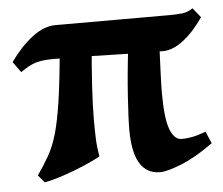

<svg xmlns="http://www.w3.org/2000/svg" viewBox="-41 -488 636 547"><g transform="rotate(-5 277.5 -214.5)"><path d="M433.6 -329.1Q380.4 -329.1 331.5 -330.3Q282.7 -331.5 231.4 -332.8Q180.2 -334 119.6 -334Q91.3 -334 71.8 -328.6Q52.2 -323.2 26.4 -304.7L4.4 -335.4Q34.7 -377.9 68.4 -403.8Q102.1 -429.7 135.7 -429.7Q240.2 -429.7 320.3 -429.7Q400.4 -429.7 461.9 -429.7Q481.4 -429.7 498 -431.6Q514.6 -433.6 528.3 -443.4L550.3 -416Q523.4 -376.5 492.9 -352.8Q462.4 -329.1 433.6 -329.1ZM396 13.7Q318.8 13.7 318.8 -114.3Q318.8 -146.5 323 -209.2Q327.1 -272 335.9 -346.7L425.3 -351.6Q423.3 -307.1 421.9 -269Q420.4 -231 420.4 -210.9Q420.4 -137.2 432.4 -106.2Q444.3 -75.2 465.3 -75.2Q479 -75.2 494.9 -78.1Q510.7 -81.1 534.7 -89.8L549.3 -55.7Q499 -19.5 457.8 -2.9Q416.5 13.7 396 13.7ZM220.7 -152.3Q220.7 -119.6 221.7 -95.7Q222.7 -71.8 227.5 -46.4Q210 -36.1 180.7 -23.7Q151.4 -11.2 120.1 -0.7Q88.9 9.8 65.9 13.7Q63.5 10.7 55.7 1.7Q47.9 -7.3 47.9 -7.3Q67.4 -35.2 81.5 -60.1Q95.7 -85 106 -120.1Q116.2 -155.3 124.8 -212.6Q133.3 -270 141.6 -362.8Q147 -364.7 161.6 -366.7Q176.3 -368.7 193.1 -370.1Q210 -371.6 222.2 -372.6Q234.4 -373.5 234.4 -373.5Q228 -313.5 224.4 -253.2Q220.7 -192.9 220.7 -152.3Z"/></g></svg>

Font: Namdhinggo ExtraBold
Style: Regular
Weight: 800
Designer: Victor Gaultney
Foundry: SIL International
Version: Version 3.001